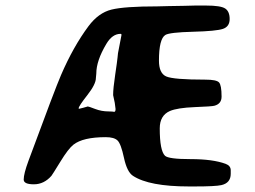

<svg xmlns="http://www.w3.org/2000/svg" viewBox="-20 -693 925 696"><path d="M265.1 -300.3V-299.3Q265.1 -298.8 267.3 -298.8Q269.5 -298.8 281.2 -302.2L298.3 -307.1Q301.3 -307.1 324.7 -298.1Q348.1 -289.1 373.5 -289.1L386.7 -288.6L394 -287.6Q398.9 -287.6 398.9 -297.9L396 -320.3L390.1 -348.1Q390.1 -372.6 397.5 -421.6Q404.8 -470.7 406.2 -485.4L407.7 -500L419.9 -563.5L420.4 -566.4Q420.4 -570.3 417 -570.3Q387.2 -570.3 365.7 -534.2Q329.1 -473.1 329.1 -426.3L327.6 -410.2Q327.6 -387.7 296.4 -347.9Q265.1 -308.1 265.1 -300.3ZM579.6 -566.4Q556.2 -552.2 556.2 -473.1Q556.2 -427.7 582.3 -416Q608.4 -404.3 724.6 -404.3Q764.6 -404.3 773.9 -394.3Q783.2 -384.3 783.2 -342.8Q783.2 -316.4 756.8 -309.6Q748 -307.1 685.5 -304.7Q623 -302.2 595.7 -290.5Q559.1 -274.4 559.1 -227.5Q559.1 -147 578.1 -128.4Q590.8 -116.2 671.1 -116.2Q751.5 -116.2 797.9 -99.1Q816.4 -92.3 816.4 -75.7V-63Q816.4 -29.8 782.7 -22Q761.7 -17.1 685.1 -17.1H665Q520.5 -17.1 461.9 -55.7Q440.4 -69.8 429.4 -120.8Q418.5 -171.9 406 -183.8Q393.6 -195.8 363.3 -195.8Q280.8 -195.8 246.1 -168.5Q227.5 -153.8 198.5 -106.4Q169.4 -59.1 166.5 -55.7Q139.6 -24.9 102.8 -24.9Q65.9 -24.9 65.9 -42Q65.9 -63 83 -109.4Q180.7 -374 201.2 -420.9Q245.6 -523.9 300.8 -598.1Q336.9 -646.5 384 -658.2Q431.2 -669.9 550.8 -669.9L589.8 -670.9Q628.9 -671.9 648.4 -671.9L687.5 -672.9H726.6Q780.3 -672.9 796.4 -662.1Q812.5 -651.4 812.5 -624Q812.5 -596.7 788.3 -588.4Q764.2 -580.1 679.7 -577.9Q595.2 -575.7 579.6 -566.4Z"/></svg>

Font: Averia Sans Libre
Style: Bold
Weight: 700
Version: Version 1.002